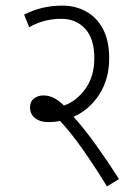

<svg xmlns="http://www.w3.org/2000/svg" viewBox="-20 -652 493 684"><path d="M404 -14 361 12Q315 -63 272.5 -123Q230 -183 194 -221Q175 -217 154 -217Q122 -217 104.5 -231.5Q87 -246 87 -269Q87 -290 101 -301Q115 -312 134 -312Q153 -312 170 -304Q187 -296 208 -276Q253 -292 284.5 -336Q316 -380 316 -445Q316 -514 283.5 -549.5Q251 -585 198 -585Q169 -585 140.5 -578Q112 -571 84 -555L66 -600Q98 -616 131 -624Q164 -632 202 -632Q249 -632 287 -611Q325 -590 347 -548.5Q369 -507 369 -444Q369 -371 334 -316Q299 -261 242 -236Q280 -194 323 -134Q366 -74 404 -14Z"/></svg>

Font: Noto Sans Condensed Light
Style: Regular
Weight: 300
Width: 3
Designer: Monotype Design Team
Foundry: Monotype Imaging Inc.
Version: Version 2.013; ttfautohint (v1.8.4.7-5d5b)